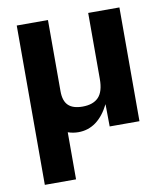

<svg xmlns="http://www.w3.org/2000/svg" viewBox="-80 -566 711 831"><g transform="rotate(-10 275.5 -150.0)"><path d="M49.8 200.2V-500H187V-187Q187 -144.5 207.3 -124.8Q227.5 -105 270 -105Q316.4 -105 340.1 -129.6Q363.8 -154.3 363.8 -210V-500H501V0H370.1L369.1 -98.1Q319.3 1 232.9 1Q209.5 1 187 -6.8V200.2Z"/></g></svg>

Font: TASA Orbiter Deck
Style: Bold
Weight: 700
Designer: Weizhong Zhang
Version: Version 1.000;Glyphs 3.1.2 (3151)